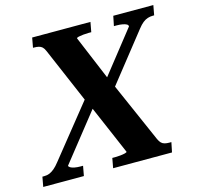

<svg xmlns="http://www.w3.org/2000/svg" viewBox="-146 -818 948 926"><g transform="rotate(-15 328.0 -355.0)"><path d="M84 -661 93 -710H384L375 -661H360Q348 -661 334.5 -659.5Q321 -658 311.5 -656Q302 -654 301 -650L403 -406L407 -402L548 -81Q554 -68 561 -61Q568 -54 578 -51.5Q588 -49 601 -49H611L601 0H307L316 -49H331Q343 -49 357 -50.5Q371 -52 380.5 -54.5Q390 -57 390 -60L274 -330L269 -335L143 -629Q137 -643 130 -649.5Q123 -656 113 -658.5Q103 -661 89 -661ZM-42 0 -33 -49H-24Q-9 -49 3 -54Q15 -59 27.5 -69.5Q40 -80 54 -98L285 -386L321 -347L100 -68Q100 -63 107.5 -58.5Q115 -54 128 -51.5Q141 -49 157 -49H170L161 0ZM402 -358 364 -395 558 -641Q558 -648 551 -652Q544 -656 531 -658.5Q518 -661 502 -661H488L498 -710H698L689 -661H683Q669 -661 656.5 -657Q644 -653 632 -643.5Q620 -634 606 -616Z"/></g></svg>

Font: Roboto Serif 72pt SemiCondensed SemiBold
Style: Italic
Weight: 600
Width: 4
Italic angle: -10°
Designer: Greg Gazdowicz
Foundry: Commercial Type
Version: Version 1.008